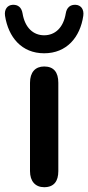

<svg xmlns="http://www.w3.org/2000/svg" viewBox="-68 -773 367 800"><path d="M116 7C157 7 175 -18 175 -60V-428C175 -472 156 -496 116 -496C79 -496 57 -472 57 -428V-60C57 -18 79 7 116 7ZM116 -551C210 -551 266 -618 279 -707C283 -734 269 -752 247 -753C225 -754 210 -742 206 -717C196 -657 161 -626 116 -626C71 -626 36 -657 26 -717C22 -742 7 -754 -15 -753C-37 -752 -51 -734 -47 -707C-33 -618 22 -551 116 -551Z"/></svg>

Font: SN Pro SemiBold
Style: Regular
Weight: 600
Designer: Tobias Whetton
Foundry: Supernotes
Version: Version 1.003;Glyphs 3.3 (3324)